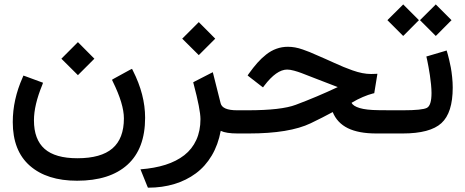

<svg xmlns="http://www.w3.org/2000/svg" viewBox="-20 -618 2154 889"><path d="M336.9 218.8Q197.3 218.8 118.2 149.4Q39.1 80.1 39.1 -52.7Q39.1 -157.2 85 -259.8L88.4 -268.1L97.2 -265.1L169.9 -238.3L179.2 -234.9L175.8 -225.1Q137.2 -131.3 137.2 -61Q137.2 27.8 186.5 71.3Q235.8 114.7 338.4 114.7Q447.8 114.7 500.7 69.1Q553.7 23.4 553.7 -69.8Q553.7 -136.2 502.4 -240.2L498.5 -248.5L506.3 -253.4L582 -294.9L591.3 -299.3L595.7 -290.5Q651.9 -179.7 651.9 -72.8Q651.9 70.8 570.1 144.8Q488.3 218.8 336.9 218.8ZM340.8 -422.9 417 -346.2 340.8 -270 264.2 -346.2Z M900.4 -515.6 976.6 -439 900.4 -362.8 823.7 -439ZM1097.2 0H1080.1Q1026.9 0 1002 -12.2Q990.2 52.2 960.4 102.3Q930.7 152.3 886.7 184.8Q842.8 217.3 787.1 234.1Q731.4 251 666.5 251H665L662.1 244.6L635.3 178.2L630.4 166Q695.3 161.1 746.1 145Q796.9 128.9 833.3 100.6Q869.6 72.3 888.9 30Q908.2 -12.2 908.2 -66.4Q908.2 -109.9 876.5 -229.5L874.5 -236.8L881.3 -240.7L954.6 -278.3L965.3 -283.7L968.3 -272Q980 -228 1001.5 -140.1Q1009.3 -107.4 1077.6 -107.4H1097.2Q1100.6 -107.4 1103.3 -92.5Q1106 -77.6 1106 -62.5V-45.9Q1106 -30.3 1103.3 -15.1Q1100.6 0 1097.2 0Z M1791.5 0H1722.2Q1640.6 0 1590.8 -24.4Q1541 -48.8 1520.5 -99.1Q1474.6 -74.2 1418.9 -47.4Q1320.3 0 1131.8 0H1091.3Q1072.8 0 1072.8 -45.9V-62.5Q1072.8 -107.4 1091.3 -107.4H1127.4Q1282.7 -107.4 1349.6 -132.8Q1445.3 -168.5 1543.9 -214.8Q1523.9 -222.2 1438.5 -255.4Q1391.1 -273.9 1375.7 -279.8Q1360.4 -285.6 1341.6 -290.8Q1322.8 -295.9 1309.6 -295.9Q1260.3 -295.9 1203.6 -221.2L1197.8 -213.4L1189.9 -219.2L1133.8 -262.7L1126.5 -268.6L1131.8 -276.4Q1152.8 -305.7 1171.4 -326.7Q1189.9 -347.7 1212.4 -365.5Q1234.9 -383.3 1260 -392.3Q1285.2 -401.4 1313 -401.4Q1329.6 -401.4 1346.2 -398.4Q1362.8 -395.5 1382.1 -388.7Q1401.4 -381.8 1414.3 -376.7Q1427.2 -371.6 1451.4 -360.6Q1475.6 -349.6 1486.8 -345.2Q1498.5 -339.8 1526.4 -327.4Q1554.2 -314.9 1571 -307.9Q1587.9 -300.8 1612.1 -292.2Q1636.2 -283.7 1657.5 -279.5Q1678.7 -275.4 1698.2 -275.4Q1706.5 -275.4 1715.3 -275.9L1727.5 -276.4L1725.6 -264.6L1713.9 -192.9L1712.9 -186.5L1706.5 -185.1Q1685.5 -179.7 1659.7 -168.7Q1633.8 -157.7 1607.9 -142.1Q1614.7 -127 1645.3 -117.7Q1675.8 -108.4 1733.4 -107.9L1791.5 -107.4Q1794.9 -107.4 1797.6 -92.5Q1800.3 -77.6 1800.3 -62.5V-45.9Q1800.3 -30.3 1797.6 -15.1Q1794.9 0 1791.5 0Z M1786.1 -107.4H1846.2Q1935.5 -107.4 1956.8 -118.7Q1978 -129.9 1978 -187.5Q1978 -204.1 1975.8 -226.8Q1973.6 -249.5 1970.5 -269.8Q1967.3 -290 1964.1 -308.1Q1960.9 -326.2 1958.5 -336.9L1956.1 -347.7L1954.1 -356.4L1962.9 -358.9L2038.6 -381.3L2047.9 -384.3L2050.8 -375Q2051.8 -371.6 2053.5 -365.7Q2055.2 -359.9 2059.6 -341.8Q2064 -323.7 2067.4 -305.4Q2070.8 -287.1 2073.5 -261.5Q2076.2 -235.8 2076.2 -212.4Q2076.2 -95.7 2023.9 -47.9Q1971.7 0 1844.2 0H1786.1Q1767.6 0 1767.6 -45.9V-62.5Q1767.6 -107.4 1786.1 -107.4ZM2000.5 -594.7 2067.9 -527.3 2070.8 -524.4 2067.9 -522 2000.5 -454.1 1997.6 -451.7 1995.1 -454.1 1927.2 -522 1924.8 -524.4 1927.2 -527.3 1995.1 -594.7 1997.6 -597.7ZM1849.6 -594.7 1917 -527.3 1919.9 -524.4 1917 -522 1849.6 -454.1 1846.7 -451.7 1844.2 -454.1 1776.4 -522 1773.9 -524.4 1776.4 -527.3 1844.2 -594.7 1846.7 -597.7Z"/></svg>

Font: Samim FD-WOL
Style: Medium-FD-WOL
Weight: 500
Foundry: DejaVu fonts team - Redesigned by Saber Rastikerdar
Version: Version 4.0.0